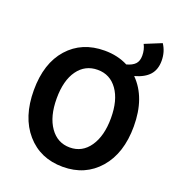

<svg xmlns="http://www.w3.org/2000/svg" viewBox="-162 -1050 1095 1193"><g transform="rotate(20 385.0 -453.5)"><path d="M387 -627Q304 -627 255.5 -559.5Q207 -492 207 -373Q207 -254 256 -184Q305 -114 387 -114Q469 -114 517.5 -184.5Q566 -255 566 -373Q566 -491 517.5 -559Q469 -627 387 -627ZM599 -876 709 -921Q740 -875 740 -815Q740 -757 708.5 -721.5Q677 -686 612 -668Q717 -563 717 -373Q717 -195 626 -90.5Q535 14 387 14Q238 14 147 -90.5Q56 -195 56 -373Q56 -551 146.5 -652.5Q237 -754 387 -754Q473 -754 541 -719Q579 -729 597.5 -748.5Q616 -768 616 -804Q616 -844 599 -876Z"/></g></svg>

Font: Noto Sans Korean Bold
Style: Bold
Weight: 700
Designer: Ryoko NISHIZUKA  (kana & ideographs); Paul D. Hunt (Latin, Greek & Cyrillic); Wenlong ZHANG  (bopomofo); Sandoll Communi
Foundry: Adobe Systems Incorporated
Version: Version 1.000;PS 1;hotconv 1.0.78;makeotf.lib2.5.61930